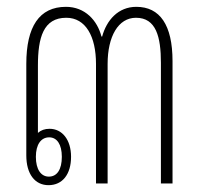

<svg xmlns="http://www.w3.org/2000/svg" viewBox="-20 -537 583 562"><path d="M122 5C163 5 188 -27 188 -78C188 -128 162 -160 125 -160C111 -160 100 -156 91 -148V-345C91 -427 107 -485 174 -485C231 -485 261 -430 261 -350V0H295V-350C295 -430 326 -485 378 -485C437 -485 451 -429 451 -353V0H485V-358C485 -464 448 -517 379 -517C326 -517 292 -478 279 -430H277C265 -477 229 -517 173 -517C95 -517 57 -459 57 -350V-82C57 -28 82 5 122 5ZM123 -20C100 -20 85 -41 85 -78C85 -114 100 -135 124 -135C147 -135 161 -114 161 -78C161 -41 147 -20 123 -20Z"/></svg>

Font: Noto Sans Thai Looped ExtraCondensed ExtraLight
Style: Regular
Weight: 200
Width: 2
Designer: Sasikarn Vongin, Ben Mitchell
Foundry: The Fontpad Ltd
Version: Version 1.001